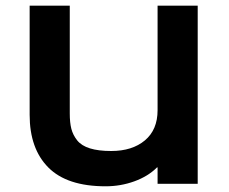

<svg xmlns="http://www.w3.org/2000/svg" viewBox="-20 -650 810 680"><path d="M680.2 -629.9V1H538.1V-57.1H536.1Q504.4 -25.4 455.8 -7.8Q407.2 9.8 354 9.8Q217.3 9.8 151.1 -56.9Q85 -123.5 85 -243.2V-629.9H227.1V-248Q227.1 -215.8 232.7 -193.8Q238.3 -171.9 253.4 -152.8Q268.6 -133.8 298.6 -124.5Q328.6 -115.2 374 -115.2Q448.2 -115.2 493.2 -152.8Q538.1 -190.4 538.1 -259.8V-629.9Z"/></svg>

Font: Sinkin Sans 600 SemiBold
Style: Regular
Weight: 600
Designer: Keith Bates
Foundry: K-Type
Version: Sinkin Sans (version 1.0)  by Keith Bates   •   © 2014   www